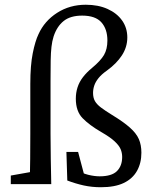

<svg xmlns="http://www.w3.org/2000/svg" viewBox="-20 -769 632 802"><path d="M149.4 -55.7V0H25.1V-35.7L137.3 -55.7ZM106.6 -210V-418.7Q106.6 -495.8 116.8 -546.7Q127 -597.6 141 -626.6Q166 -681.7 218.7 -715.5Q271.3 -749.2 338.2 -749.2Q390.3 -749.2 429.3 -731.6Q468.4 -714 490.1 -683.3Q511.8 -652.6 511.8 -612.5Q511.8 -572.5 489.4 -538Q467.1 -503.4 425.6 -473.5Q404.1 -458.4 391.4 -442.6Q378.8 -426.8 373.8 -411.7Q368.7 -396.5 368.7 -380.9Q368.7 -360.5 376.6 -346.7Q384.5 -332.9 401.7 -319.9Q418.9 -306.9 446.8 -289.7Q495.4 -260.2 522.4 -236.2Q549.4 -212.2 560 -187.9Q570.6 -163.6 570.6 -131.1Q570.6 -87.9 552.2 -55.1Q533.7 -22.3 496.7 -4.6Q459.6 13.1 401.1 13.1Q364.1 13.1 330 5.7Q295.9 -1.8 261.1 -15L257.4 -134.4H306.2L337.8 -15.5L286.7 -65Q322.7 -45.2 348.6 -38.8Q374.6 -32.5 396 -32.5Q446.4 -32.5 468.3 -54.1Q490.3 -75.8 490.3 -113.4Q490.3 -130.6 483.8 -146.1Q477.2 -161.5 458.7 -178.7Q440.3 -196 402.6 -217.6Q353.3 -246.3 325 -275.3Q296.7 -304.4 296.7 -356.6Q296.7 -381.8 303.9 -404.2Q311.1 -426.6 326.4 -446.6Q341.6 -466.5 364.9 -485.7Q399.9 -514.7 414.3 -539.2Q428.6 -563.8 428.6 -599.6Q428.6 -647.5 403.6 -675.6Q378.6 -703.8 323.3 -703.8Q274.1 -703.8 246 -681.3Q217.8 -658.9 203.9 -616.7Q197.6 -596.7 195 -573.3Q192.3 -550 191.7 -516.5Q191.1 -483.1 191.1 -431.8V-210Q191.1 -158 192.1 -105.5Q193.1 -53 194.1 0H103.6Q105.6 -53 106.1 -105.5Q106.6 -158 106.6 -210Z"/></svg>

Font: Adobe Variable Font Prototype
Style: Regular
Weight: 389
Designer: Frank Grießhammer
Foundry: Adobe
Version: Version 1.004;hotconv 1.0.113;makeotfexe 2.5.65598